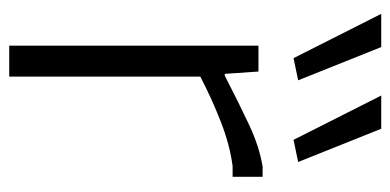

<svg xmlns="http://www.w3.org/2000/svg" viewBox="-235 -611 846 416"><g transform="rotate(90 188.0 -403.0)"><path d="M106 -616 10 -806H82L154 -626ZM283 -616 187 -806H259L331 -626ZM79 -540H135L140 -467H144Q204 -498 251 -520Q298 -542 341 -549H363V-484H340Q294 -478 244 -458.5Q194 -439 146 -414V0H79Z"/></g></svg>

Font: Plata Sans Light
Style: Regular
Weight: 300
Designer: Pablo Impallari, Andres Torresi, & Cristiano Sobral
Foundry: Pablo Impallari, Andres Torresi, & Cristiano Sobral
Version: Version 1.00;December 28, 2019;FontCreator 12.0.0.2547 64-bi